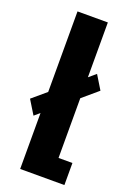

<svg xmlns="http://www.w3.org/2000/svg" viewBox="-148 -724 523 773"><g transform="rotate(20 113.0 -337.5)"><path d="M21.5 -220 240.5 -406.5 204.5 -465.5 -15 -279.5ZM44.5 0H234V-94.5H174.5V-675H44.5Z"/></g></svg>

Font: Anybody UltraCondensed
Style: Bold
Weight: 700
Width: 1
Version: Version 1.113;gftools[0.9.25]